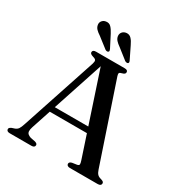

<svg xmlns="http://www.w3.org/2000/svg" viewBox="-204 -1037 1111 1181"><g transform="rotate(30 352.0 -447.0)"><path d="M170 -277.5H465L468 -238H165ZM214.5 -17Q214.5 -9.5 209 -4.8Q203.5 0 191.5 0H37.5Q25.5 0 19.8 -4.5Q14 -9 14 -16.5Q14 -22.5 17.8 -26.2Q21.5 -30 31 -34.5L50.5 -41Q65 -46.5 72.8 -57.5Q80.5 -68.5 89.5 -96.5L265 -626Q270.5 -643.5 267 -651.5Q263.5 -659.5 246 -664Q233 -668 227.8 -672.5Q222.5 -677 222.5 -683.5Q222.5 -691.5 228.5 -695.8Q234.5 -700 246.5 -700H449Q461.5 -700 467 -695.8Q472.5 -691.5 472.5 -684Q472.5 -677 467.5 -672.2Q462.5 -667.5 450 -664.5Q436 -661.5 433.2 -655.5Q430.5 -649.5 435 -635.5L622 -80Q628.5 -60 637.8 -50.2Q647 -40.5 664.5 -36.5Q677.5 -32.5 681.8 -28.2Q686 -24 686 -17Q686 -9.5 680 -4.8Q674 0 662 0H464.5Q452.5 0 446.8 -4.8Q441 -9.5 441 -17Q441 -23.5 445.5 -27.8Q450 -32 459.5 -34.5L493.5 -39.5Q506.5 -42.5 507 -50.5Q507.5 -58.5 501.5 -76.5L310 -654.5L324 -662L139 -101.5Q133 -83 133.5 -71.2Q134 -59.5 141.5 -52.2Q149 -45 164.5 -40L196.5 -34Q206 -31 210.2 -27.2Q214.5 -23.5 214.5 -17ZM268.5 -842 312 -757.5Q314.5 -752 315.5 -747.2Q316.5 -742.5 312.5 -738.5Q308 -735 302.5 -735.5Q297 -736 291.5 -739L216.5 -797Q198.5 -808.5 187 -820.5Q175.5 -832.5 173 -849Q170.5 -865 180.5 -877.2Q190.5 -889.5 207.5 -891.5Q228.5 -894.5 242.2 -880.5Q256 -866.5 268.5 -842ZM410.5 -842 452 -757Q455 -751 455.5 -746.2Q456 -741.5 452 -738Q448 -735 442.2 -735.8Q436.5 -736.5 431 -739.5L356.5 -798Q339 -810 327.8 -822.5Q316.5 -835 314.5 -851.5Q313 -868 323.2 -879.8Q333.5 -891.5 351 -893.5Q371.5 -895.5 385.2 -881.2Q399 -867 410.5 -842Z"/></g></svg>

Font: Fraunces 28pt
Style: Regular
Weight: 400
Version: Version 1.000;[b76b70a41]